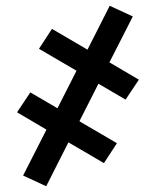

<svg xmlns="http://www.w3.org/2000/svg" viewBox="-20 -485 540 665"><path d="M140 160 60 123 141 -36 39 -96 85 -165 179 -110 245 -240 115 -316 160 -385 283 -313 360 -465 440 -428 359 -269 461 -209 415 -140 321 -195 255 -65 385 11 340 80 217 8Z"/></svg>

Font: Iosevka Term Medium
Style: Regular
Weight: 500
Monospace: yes
Designer: Belleve Invis
Foundry: Belleve Invis
Version: Version 26.3.1